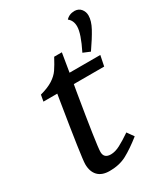

<svg xmlns="http://www.w3.org/2000/svg" viewBox="-176 -777 754 865"><g transform="rotate(-30 200.5 -345.0)"><path d="M53 -75Q53 -106 98 -383L103 -413H31L37 -446Q78 -457 103 -473Q128 -489 142 -509.5Q156 -530 174 -564H214L198 -467H358L347 -413H189L183 -379Q140 -121 140 -88Q140 -55 176 -55Q198 -55 224 -68.5Q250 -82 285 -106L309 -72Q261 -34 223 -13.5Q185 7 134 7Q94 7 73.5 -14.5Q53 -36 53 -75ZM332 -631Q332 -662 311 -678Q328 -697 357 -697Q378 -696 389.5 -681.5Q401 -667 401 -648Q401 -620 382 -585Q363 -550 329 -501L293 -516Q332 -594 332 -631Z"/></g></svg>

Font: Caladea
Style: Italic
Weight: 400
Italic angle: -9°
Designer: Carolina Giovagnoli and Andres Torresi
Foundry: Carolina Giovagnoli & Andres Torresi
Version: Version 1.001